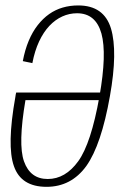

<svg xmlns="http://www.w3.org/2000/svg" viewBox="-20 -700 472 724"><path d="M155.5 4.5Q248.5 4.5 305.5 -74Q362 -153.5 394.5 -337.5Q424.5 -505.5 398.5 -592.5Q372 -679.5 275 -679.5L270.5 -650Q341 -650 362.5 -573.5Q383.5 -497.5 355 -336.5Q323.5 -159 275 -92Q226.5 -25 160 -25Q94 -25 70.5 -91.5Q47.5 -156 76 -322.5H359L364.5 -351H41Q39 -343.5 38 -335Q5 -150.5 32.5 -73.5Q59.5 4.5 155.5 4.5ZM102 -462Q111 -508.5 127.5 -543.8Q144 -579 166.2 -602.5Q188.5 -626 215 -638Q241.5 -650 270.5 -650L276.5 -667L275 -679.5Q244 -679.5 216.5 -671.5Q189 -663.5 165.5 -647Q142 -630.5 122.2 -605.2Q102.5 -580 88.2 -546Q74 -512 66 -469.5Z"/></svg>

Font: Anybody SemiCondensed ExtraLight
Style: Italic
Weight: 250
Width: 4
Italic angle: -10°
Version: Version 1.113;gftools[0.9.25]